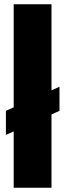

<svg xmlns="http://www.w3.org/2000/svg" viewBox="-20 -883 307 903"><path d="M222.2 0H44.4V-862.8H222.2ZM7.8 -248.5V-361.8L259.8 -475.1V-361.8Z"/></svg>

Font: Anton
Style: Regular
Weight: 400
Foundry: vernon adams
Version: Version 1.000